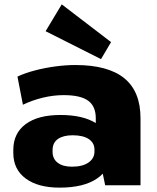

<svg xmlns="http://www.w3.org/2000/svg" viewBox="-20 -849 719 880"><path d="M253 11Q154 11 97.5 -31Q41 -73 41 -148V-162Q41 -238 97.5 -280Q154 -322 257 -322Q359 -322 419 -285V-307Q419 -362 384 -387.5Q349 -413 272 -413Q225 -413 177 -401.5Q129 -390 85 -369L60 -498Q94 -514 139.5 -526Q185 -538 233.5 -544.5Q282 -551 325 -551Q475 -551 549.5 -490.5Q624 -430 624 -307V0H462L451 -53Q440 -41 425 -31Q364 11 253 11ZM310 -85Q358 -85 385.5 -104Q413 -123 413 -155V-163Q413 -194 387 -211.5Q361 -229 313 -229Q270 -229 245.5 -212Q221 -195 221 -161V-153Q221 -121 244.5 -103Q268 -85 310 -85ZM489 -656 443 -578 189 -706 263 -829Z"/></svg>

Font: Pathway Extreme 8pt Thin 12pt ExtraBold
Style: Regular
Weight: 800
Version: Version 1.001;gftools[0.9.26]